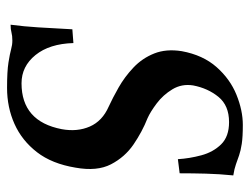

<svg xmlns="http://www.w3.org/2000/svg" viewBox="-102 -596 708 544"><g transform="rotate(90 252.0 -324.0)"><path d="M477 -631Q473 -591 472 -553.5Q471 -516 471 -479L431 -474Q429 -507 420 -540.5Q411 -574 389 -596.5Q367 -619 326 -619Q279 -619 254.5 -589Q230 -559 222 -517Q217 -485 233 -458.5Q249 -432 273 -414Q297 -396 315 -388Q353 -373 389 -348.5Q425 -324 445.5 -284.5Q466 -245 455 -184Q444 -117 411 -74.5Q378 -32 331 -11Q284 10 229 10Q182 10 157 6Q132 2 119.5 -1.5Q107 -5 95 -5Q81 -5 72 -2.5Q63 0 50 0Q55 -38 57.5 -78Q60 -118 63 -175L102 -178Q104 -110 136 -70.5Q168 -31 216 -31Q324 -31 346 -145Q354 -189 338.5 -224.5Q323 -260 282 -278Q258 -289 228 -306Q198 -323 171.5 -348Q145 -373 131.5 -407Q118 -441 125 -485Q136 -545 170 -583.5Q204 -622 248.5 -640Q293 -658 334 -658Q368 -658 387.5 -655Q407 -652 420 -647.5Q433 -643 445.5 -638.5Q458 -634 477 -631Z"/></g></svg>

Font: Libertinus Serif Semibold Italic
Style: Regular
Weight: 600
Italic angle: -11.5°
Designer: Philipp H. Poll, Khaled Hosny
Foundry: Caleb Maclennan
Version: Version 7.051;RELEASE